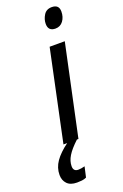

<svg xmlns="http://www.w3.org/2000/svg" viewBox="-263 -794 685 1072"><g transform="rotate(-20 80.0 -258.5)"><path d="M178 -623Q135 -623 135 -666Q135 -693 150.5 -718Q166 -743 198 -743Q241 -743 241 -702Q241 -669 224 -646Q207 -623 178 -623ZM-2 0 112 -539H202L87 0ZM-3 226Q-42 226 -61.5 205.5Q-81 185 -81 153Q-81 110 -55.5 73.5Q-30 37 20 0H78Q36 39 17.5 69.5Q-1 100 -1 130Q-1 161 28 161Q36 161 46 159.5Q56 158 67 155L53 217Q40 223 26 224.5Q12 226 -3 226Z"/></g></svg>

Font: Noto Sans ExtraCondensed Medium
Style: Italic
Weight: 500
Width: 2
Italic angle: -12°
Designer: Monotype Design Team
Foundry: Monotype Imaging Inc.
Version: Version 2.013; ttfautohint (v1.8.4.7-5d5b)